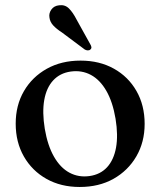

<svg xmlns="http://www.w3.org/2000/svg" viewBox="-20 -715 623 746"><path d="M293 -479.5Q366.5 -479.5 422.5 -448.2Q478.5 -417 510.2 -361.5Q542 -306 542 -233.5Q542 -163 509.8 -107.5Q477.5 -52 421 -20.2Q364.5 11.5 289.5 11.5Q216.5 11.5 160.5 -20Q104.5 -51.5 72.8 -107Q41 -162.5 41 -234.5Q41 -306 73 -361Q105 -416 161.8 -447.8Q218.5 -479.5 293 -479.5ZM328 -31Q370 -37 396 -65.2Q422 -93.5 430.8 -141.2Q439.5 -189 429 -253.5Q418 -319 393.2 -362Q368.5 -405 333 -424Q297.5 -443 254.5 -437Q213 -431 186.8 -402.8Q160.5 -374.5 152 -326.8Q143.5 -279 154 -214.5Q165 -149.5 189.8 -106.2Q214.5 -63 250 -44Q285.5 -25 328 -31ZM277.5 -639 330.5 -543.5Q334 -538 335 -532.5Q336 -527 331.5 -523Q327.5 -519 321.2 -519.2Q315 -519.5 309.5 -522.5L220.5 -589Q199.5 -602.5 186.8 -616.2Q174 -630 172 -648Q169.5 -664 179.8 -678.2Q190 -692.5 210 -694.5Q232.5 -697.5 248 -682Q263.5 -666.5 277.5 -639Z"/></svg>

Font: Fraunces Wonky
Style: Regular
Weight: 400
Version: Version 1.000;[b76b70a41]